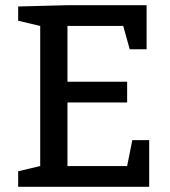

<svg xmlns="http://www.w3.org/2000/svg" viewBox="-20 -720 655 740"><path d="M240 -405H470V-325H240V-80H470L490 -180H555V0H50V-60L135 -80V-620L50 -640V-695L240 -700H545V-530H480L455 -620H240Z"/></svg>

Font: Bitter
Style: Regular
Weight: 400
Designer: Sol Matas
Foundry: Sol Matas
Version: Version 1.300;PS 001.300;hotconv 1.0.70;makeotf.lib2.5.58329